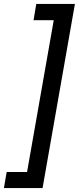

<svg xmlns="http://www.w3.org/2000/svg" viewBox="-55 -816 402 979"><path d="M327 -796 162 143H-35L-21 61H83L219 -713H116L130 -796Z"/></svg>

Font: DM Sans 36pt Medium
Style: Italic
Weight: 500
Italic angle: -10°
Designer: Colophon Foundry, Jonny Pinhorn
Foundry: Colophon Foundry
Version: Version 4.004;gftools[0.9.30]